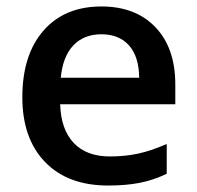

<svg xmlns="http://www.w3.org/2000/svg" viewBox="-20 -570 616 600"><path d="M317.9 9.8Q191.9 9.8 120.8 -63.7Q49.8 -137.2 49.8 -266.1Q49.8 -398.4 115.7 -474.1Q181.6 -549.8 296.9 -549.8Q403.8 -549.8 465.8 -484.9Q527.8 -419.9 527.8 -306.2V-244.1H168Q170.4 -165.5 210.4 -123.3Q250.5 -81.1 323.2 -81.1Q371.1 -81.1 412.4 -90.1Q453.6 -99.1 501 -120.1V-26.9Q459 -6.8 416 1.5Q373 9.8 317.9 9.8ZM296.9 -462.9Q242.2 -462.9 209.2 -428.2Q176.3 -393.6 169.9 -327.1H415Q414.1 -394 382.8 -428.5Q351.6 -462.9 296.9 -462.9Z"/></svg>

Font: f4_58770          
Style: Regular
Weight: 600
Foundry: Ascender Corporation
Version: Version 1.10